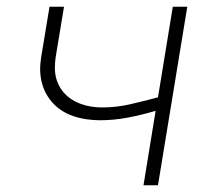

<svg xmlns="http://www.w3.org/2000/svg" viewBox="-20 -550 640 570"><path d="M406 0 442 -221Q402 -209 360 -201Q318 -193 277 -193Q257 -193 236.5 -196Q216 -199 197 -205.5Q178 -212 161.5 -223Q145 -234 132.5 -249Q120 -264 112 -282Q104 -300 101 -320.5Q98 -341 100 -362Q102 -383 106 -403L127 -530H170L148 -397Q145 -381 143.5 -364.5Q142 -348 144 -332Q146 -316 152.5 -301.5Q159 -287 169 -275.5Q179 -264 192 -255.5Q205 -247 220 -241.5Q235 -236 251 -233.5Q267 -231 283 -231Q325 -231 366.5 -240.5Q408 -250 449 -261L493 -530H536L449 0Z"/></svg>

Font: Iosevka Curly XLtEx
Style: Italic
Weight: 200
Width: 7
Italic angle: -9°
Monospace: yes
Designer: Belleve Invis
Foundry: Belleve Invis
Version: Version 11.1.0; ttfautohint (v1.8.3)